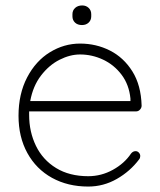

<svg xmlns="http://www.w3.org/2000/svg" viewBox="-20 -675 588 705"><path d="M495 -102Q495 -95 491 -90Q458 -46 409 -18Q360 10 304 10Q229 10 171 -22Q113 -54 80.5 -113Q48 -172 48 -250Q48 -330 79.5 -390.5Q111 -451 163 -483Q215 -515 274 -515Q333 -515 383.5 -489.5Q434 -464 466 -413Q498 -362 500 -287Q500 -279 494 -272.5Q488 -266 480 -266H87V-253Q87 -191 112 -139.5Q137 -88 186 -58Q235 -28 304 -28Q352 -28 394.5 -51.5Q437 -75 461 -111Q468 -120 478 -120Q485 -120 490 -114.5Q495 -109 495 -102ZM91 -304H459V-313Q454 -364 426.5 -400.5Q399 -437 358.5 -456Q318 -475 274 -475Q237 -475 198.5 -455.5Q160 -436 130.5 -397.5Q101 -359 91 -304ZM246 -615V-623Q246 -637 256 -646Q266 -655 282 -655Q296 -655 305.5 -646Q315 -637 315 -623V-615Q315 -601 305.5 -592Q296 -583 281 -583Q265 -583 255.5 -592Q246 -601 246 -615Z"/></svg>

Font: Quicksand Light
Style: Regular
Weight: 300
Designer: Andrew Paglinawan
Foundry: Andrew Paglinawan
Version: Version 3.000